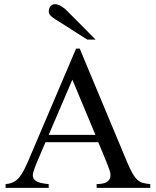

<svg xmlns="http://www.w3.org/2000/svg" viewBox="-20 -914 759 934"><path d="M450.2 0V-18.6Q484.9 -19 499.5 -28.6Q514.2 -38.1 516.6 -53.2Q519 -68.4 512.5 -87.6Q505.9 -106.9 497.6 -127L458 -222.2H201.2L156.2 -116.7Q147 -94.2 142.1 -77.1Q137.2 -60.1 142.3 -47.9Q147.5 -35.6 164.8 -28.6Q182.1 -21.5 216.8 -18.6V0H7.3V-18.6Q28.3 -20 43.9 -27.6Q59.6 -35.2 72 -49.3Q84.5 -63.5 95.2 -84.2Q106 -105 117.7 -131.8L350.1 -677.7H367.7L597.7 -127Q612.3 -92.3 624 -71.5Q635.7 -50.8 648.2 -39.6Q660.6 -28.3 675.5 -24.2Q690.4 -20 710.9 -18.6V0ZM332 -526.4 216.8 -257.8H444.3ZM404.8 -721.2 260.7 -813Q254.4 -816.9 246.8 -821.5Q239.3 -826.2 232.7 -831.8Q226.1 -837.4 221.7 -843.5Q217.3 -849.6 217.3 -856Q217.3 -873.5 225.6 -883.5Q233.9 -893.6 248.5 -893.6Q261.2 -893.6 277.1 -884.3Q293 -875 306.6 -860.8L445.3 -721.2Z"/></svg>

Font: Doulos SIL Phon
Style: Regular
Weight: 400
Designer: Walt Agee, Victor Gaultney, Peter Martin, Debbi Hosken, Becca Hirsbrunner
Foundry: SIL International
Version: Version 5.000